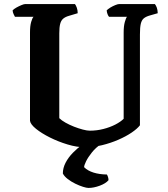

<svg xmlns="http://www.w3.org/2000/svg" viewBox="-20 -724 825 944"><path d="M397.5 0Q357.5 0 312 -13.8Q266.5 -27.5 225.5 -48Q184.5 -68.5 157.2 -90.5Q130 -112.5 127.5 -130V-564.5Q127.5 -596 133.2 -616Q139 -636 145 -641.5H53.5Q51 -646.5 47 -654.2Q43 -662 42 -673Q47.5 -679.5 60 -686.5Q72.5 -693.5 85.2 -698.8Q98 -704 103.5 -704H348.5Q353 -698.5 357.5 -686.5Q362 -674.5 362 -659L318.5 -646Q301 -641 290.5 -632Q280 -623 275.8 -606.2Q271.5 -589.5 271.5 -560V-143Q282.5 -132 302 -121Q321.5 -110 344 -101.2Q366.5 -92.5 387.2 -87Q408 -81.5 421.5 -81.5Q456 -81.5 488.2 -89.8Q520.5 -98 546.8 -111.5Q573 -125 588 -140V-564Q588 -596 593.8 -616.2Q599.5 -636.5 604.5 -641.5H516Q512 -646 508.8 -654.2Q505.5 -662.5 504.5 -673Q510.5 -679.5 522.5 -686.8Q534.5 -694 547 -699Q559.5 -704 565.5 -704H741.5Q746.5 -698 750.8 -687Q755 -676 755.5 -659L717 -648Q697.5 -642.5 687 -633.8Q676.5 -625 672.2 -607Q668 -589 668 -554.5V-108Q655 -91 627 -72Q599 -53 561.5 -36.8Q524 -20.5 481.8 -10.2Q439.5 0 397.5 0ZM415 200Q406 200 388.2 194.5Q370.5 189 350 179Q329.5 169 312.8 156Q296 143 289 129Q289 102 302.5 76Q316 50 338.5 27Q361 4 386.5 -14L478 -16.5Q451 1.5 432 25.2Q413 49 403.2 69Q393.5 89 393.5 98Q411 115.5 439.8 124.5Q468.5 133.5 505.5 134Q508.5 138.5 511 146.2Q513.5 154 513.5 162Q500 178 470.5 189Q441 200 415 200Z"/></svg>

Font: Texturina Medium
Style: Regular
Weight: 500
Designer: Guillermo Torres Carreño
Foundry: Omnibus-Type
Version: Version 1.003